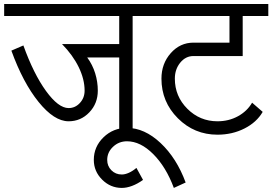

<svg xmlns="http://www.w3.org/2000/svg" viewBox="-33 -670 1329 937"><path d="M301.8 -78.1Q231.4 -78.1 155.3 -172.4Q79.1 -266.6 22.5 -422.9L81.1 -448.2Q130.9 -309.6 191.4 -226.1Q252 -142.6 301.8 -142.6Q334 -142.6 356.9 -167.5Q379.9 -192.4 379.9 -227.5Q379.9 -283.2 351.1 -342.3Q322.3 -401.4 269.5 -455.1H548.8V-591.8H-12.7V-650.4H724.6V-591.8H614.3V0H548.8V-389.6H392.6Q418.9 -353.5 431.6 -312Q444.3 -270.5 444.3 -227.5Q444.3 -165 402.8 -121.6Q361.3 -78.1 301.8 -78.1Z M561.5 247.1Q505.9 247.1 465.3 206.5Q424.8 166 424.8 110.4Q424.8 45.9 472.2 0Q519.5 -45.9 586.9 -45.9Q671.9 -45.9 750.5 27.8Q829.1 101.6 873 220.7L815.4 247.1Q777.3 144.5 714.8 82Q652.3 19.5 586.9 19.5Q546.9 19.5 518.6 46.4Q490.2 73.2 490.2 110.4Q490.2 140.6 510.7 161.1Q531.2 181.6 561.5 181.6Q577.1 181.6 595.7 173.3Q614.3 165 632.8 149.4L665 208Q637.7 227.5 611.3 237.3Q585 247.1 561.5 247.1Z M1028.3 -12.7Q915 -12.7 835 -92.8Q754.9 -172.9 754.9 -286.1Q754.9 -359.4 800.3 -410.6Q845.7 -461.9 911.1 -461.9H1086.9V-591.8H698.2V-650.4H1276.4V-591.8H1151.4V-396.5H911.1Q873 -396.5 846.7 -364.3Q820.3 -332 820.3 -286.1Q820.3 -200.2 881.3 -139.2Q942.4 -78.1 1028.3 -78.1Q1083 -78.1 1127.9 -102.5Q1172.9 -127 1197.3 -168.9L1249 -124Q1219.7 -73.2 1160.2 -43Q1100.6 -12.7 1028.3 -12.7Z"/></svg>

Font: Lohit Devanagari
Style: Regular
Weight: 400
Version: 2.95.4